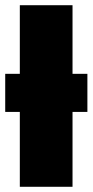

<svg xmlns="http://www.w3.org/2000/svg" viewBox="-20 -716 355 736"><path d="M315 -433V-287H258V0H56V-287H0V-433H56V-696H258V-433Z"/></svg>

Font: Fira Sans Condensed Black
Style: Regular
Weight: 900
Width: 3
Designer: Carrois Corporate & Edenspiekermann AG
Foundry: Carrois Corporate GbR & Edenspiekermann AG
Version: Version 4.203